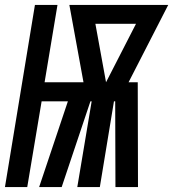

<svg xmlns="http://www.w3.org/2000/svg" viewBox="-39 -755 699 775"><path d="M-19 0 102 -735H193L141 -423H298L241 -735H640L480 -423H517L518 0H427L426 -346H421L364 0H273L331 -346H326L210 0H119L235 -346H129L71 0ZM389 -423 510 -659H346Z"/></svg>

Font: Iosevka Curly Extended
Style: Bold Italic
Weight: 700
Width: 7
Italic angle: -9°
Monospace: yes
Designer: Belleve Invis
Foundry: Belleve Invis
Version: Version 11.1.0; ttfautohint (v1.8.3)